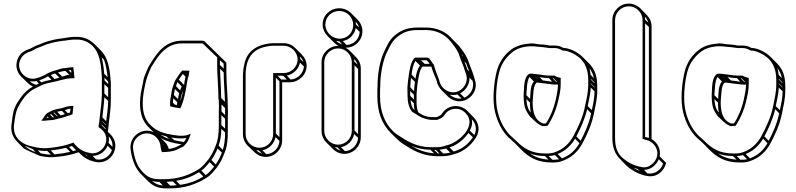

<svg xmlns="http://www.w3.org/2000/svg" viewBox="-20 -795 4426 1067"><path d="M257 -127C274 -127 293 -132 305 -136L322 -140C342 -147 363 -151 383 -160C385 -176 386 -192 388 -207L380 -206C356 -206 340 -199 324 -194C302 -190 277 -186 261 -176L243 -167C232 -158 224 -145 218 -135L210 -124H226C237 -125 248 -126 257 -127ZM391 -575H410C445 -575 475 -559 496 -538C531 -503 541 -447 545 -381C546 -368 547 -357 546 -345V-272C546 -227 538 -182 534 -141L532 -120C531 -112 529 -105 528 -98V-88C555 -72 579 -43 568 -1C560 32 520 68 476 54L466 52C433 44 406 23 388 -3C386 -2 384 0 382 0H381L347 11C317 19 281 25 244 28C218 31 191 26 168 21C104 10 45 -30 59 -109C63 -140 67 -170 77 -192C99 -236 128 -280 172 -302L190 -311C215 -324 237 -333 269 -338C306 -344 341 -360 380 -360H394L393 -370C391 -389 390 -405 387 -422C371 -420 359 -420 345 -417C322 -417 302 -407 286 -403C271 -400 259 -393 245 -388C228 -376 204 -366 182 -360C121 -343 61 -410 97 -471C110 -493 128 -503 155 -511C171 -519 183 -528 198 -532C214 -537 227 -545 241 -549C266 -557 300 -565 329 -568C347 -569 371 -575 391 -575ZM417 51 429 63C448 82 472 95 498 102L508 104C562 118 608 80 618 38C627 2 614 -28 594 -48L579 -63C580 -69 581 -76 582 -83L584 -104C588 -144 596 -190 596 -237V-309C597 -321 596 -334 595 -347C590 -416 579 -476 542 -513L506 -549C482 -573 449 -590 410 -590H391C369 -590 344 -584 327 -582C296 -579 263 -571 237 -563C221 -558 207 -550 194 -546C177 -541 164 -533 149 -525C122 -516 100 -506 84 -479C61 -439 71 -396 98 -369L134 -334C142 -326 152 -319 163 -314C136 -300 112 -277 95 -252C83 -235 71 -219 63 -198C51 -173 49 -141 45 -111C37 -67 50 -33 75 -8L110 28C118 36 201 71 201 71C224 76 253 81 281 78C318 75 354 70 386 61ZM365 -380C350 -378 337 -372 326 -369L302 -392C315 -396 330 -400 343 -401ZM310 -364C302 -361 291 -358 283 -356L262 -378L286 -387ZM558 -463C568 -436 574 -402 578 -366L559 -385C557 -417 552 -448 545 -476ZM580 -343C581 -338 581 -333 581 -328L561 -348V-363ZM581 -307V-255L560 -275V-327ZM581 -234C581 -196 574 -157 570 -121L549 -143C552 -177 558 -215 560 -254ZM569 -102 568 -100 547 -122V-123ZM567 -81C567 -80 566 -78 566 -77L544 -100C544 -101 545 -102 545 -103ZM602 39C592 71 555 100 513 90L495 71C534 71 565 46 578 15ZM605 21 583 -1C586 -14 586 -26 584 -37C598 -23 607 -3 605 21ZM469 74C463 71 457 67 452 63C455 64 457 65 460 66ZM370 49C344 55 314 60 283 63L262 41C292 38 321 33 347 26ZM386 45 363 22 380 16 403 40ZM263 64C243 64 224 61 206 57L190 40C207 43 224 45 242 43ZM178 50C154 43 134 31 118 15C137 23 155 31 162 34ZM357 -166 340 -183C350 -186 360 -190 372 -191C371 -185 370 -178 369 -170C365 -168 361 -167 357 -166ZM341 -161C334 -159 326 -156 317 -154L298 -174C307 -176 316 -177 324 -179ZM273 -143 258 -158 264 -161 280 -144C278 -143 275 -143 273 -143ZM297 -149 277 -168C278 -168 280 -170 281 -170L300 -150C299 -150 298 -149 297 -149ZM251 -141C247 -141 243 -140 239 -140C241 -142 242 -145 244 -148ZM210 -337 198 -349C215 -354 231 -361 247 -371L266 -352C245 -348 227 -344 210 -337ZM196 -331C191 -329 187 -326 182 -324C168 -327 155 -334 145 -344C157 -342 169 -342 182 -345ZM362 -404C366 -405 369 -405 375 -406C375 -404 376 -399 376 -396V-395V-390Z M1196 -233C1197 -217 1197 -197 1196 -173V-97C1196 -54 1192 -16 1179 13C1169 42 1154 69 1139 90C1120 112 1106 132 1083 146C1032 178 970 201 888 201H869C827 201 805 192 778 166C747 136 732 100 722 49L720 34C710 -31 785 -79 840 -39C856 -27 867 -11 871 10L873 24C875 34 876 43 880 50H888C910 50 943 46 960 38C973 32 988 24 1001 18C1008 11 1013 3 1019 -3L1025 -13C1029 -21 1032 -28 1035 -37L1040 -52L1025 -46C993 -34 945 -44 911 -51C869 -60 840 -76 815 -101C788 -128 773 -166 773 -221C773 -257 780 -294 787 -326C790 -343 795 -358 799 -370C811 -398 813 -412 830 -437C865 -493 907 -554 993 -554H1095C1099 -554 1103 -554 1107 -553L1187 -476V-431C1187 -371 1194 -306 1194 -247V-246C1195 -241 1196 -238 1196 -233ZM982 -193C1001 -231 1012 -286 1019 -334C1022 -352 1025 -366 1029 -377V-380L1033 -402L993 -403C980 -390 967 -368 958 -355C950 -343 946 -330 942 -317C935 -303 933 -277 931 -267C928 -257 925 -234 925 -221L926 -204C944 -199 963 -196 982 -193ZM875 -27C906 -9 944 1 989 7C965 19 951 29 918 33C914 18 907 5 896 -6ZM976 -277C973 -268 971 -255 969 -245L946 -267C948 -276 950 -290 952 -300ZM981 -293 958 -316C961 -325 963 -332 966 -339L990 -314C986 -306 983 -300 981 -293ZM965 -227C964 -223 964 -217 963 -211L951 -214L941 -224C941 -231 942 -240 943 -249ZM891 12 885 5V4C887 6 889 9 891 12ZM919 -23C901 -29 886 -37 872 -47C882 -43 893 -40 905 -37ZM948 -16 932 -31C958 -26 988 -23 1016 -28C1012 -20 1008 -13 1002 -6C983 -8 964 -13 948 -16ZM1223 -393C1223 -340 1229 -283 1230 -230L1209 -250C1209 -302 1204 -360 1203 -413ZM1223 -414 1202 -434V-461L1223 -441ZM1231 -194V-155L1211 -176V-214ZM1231 -135V-80L1210 -100V-155ZM1231 -59C1231 -22 1227 11 1218 38L1195 14C1205 -13 1209 -44 1210 -79ZM1213 53C1204 77 1192 100 1179 119L1155 94C1168 75 1180 53 1189 30ZM1170 131C1154 150 1141 166 1123 178L1099 153C1118 140 1131 123 1145 106ZM1110 186C1073 209 1034 225 981 232L959 210C1010 201 1049 185 1086 162ZM962 234C949 235 940 237 926 237L906 216C917 215 925 214 940 213ZM885 236C860 234 843 226 825 211C837 214 851 216 866 216ZM1238 -396V-447L1202 -482L1200 -484L1115 -567C1109 -569 1102 -569 1095 -569H993C900 -569 855 -504 818 -445C800 -418 796 -401 785 -376C779 -363 776 -345 773 -328C766 -296 758 -259 758 -221C758 -164 773 -121 804 -90L834 -60C771 -91 695 -36 706 36L708 51C718 104 734 144 768 177L803 212C832 240 859 252 904 252H923C1008 252 1074 227 1126 194C1152 179 1168 156 1186 135C1203 111 1217 84 1228 54C1242 22 1246 -18 1246 -62V-138C1247 -162 1247 -182 1246 -198C1246 -261 1238 -332 1238 -396ZM1003 -323 974 -352C981 -362 988 -374 996 -384L1011 -369C1008 -357 1005 -339 1003 -323ZM1014 -387H1015V-386ZM998 -295C994 -272 988 -248 981 -228C984 -239 987 -267 991 -275C994 -281 996 -290 998 -295Z M1456 -550C1395 -538 1350 -501 1338 -439L1333 -414C1332 -403 1330 -391 1330 -376V-50C1330 -25 1340 -2 1357 15L1393 50C1409 66 1432 77 1457 77C1507 77 1548 35 1548 -15V-338H1592C1641 -338 1684 -380 1684 -429C1684 -454 1673 -476 1656 -493L1621 -528C1604 -545 1582 -555 1557 -555H1495C1484 -555 1470 -553 1456 -550ZM1345 -50V-376C1345 -468 1381 -521 1459 -536C1473 -539 1485 -541 1495 -541H1557C1598 -541 1634 -505 1634 -464C1634 -423 1598 -389 1557 -389H1498V-50C1498 -8 1464 26 1422 26C1380 26 1345 -8 1345 -50ZM1669 -426C1667 -388 1634 -355 1595 -353L1574 -375C1610 -382 1640 -411 1647 -447ZM1666 -450 1649 -467C1649 -472 1648 -476 1647 -481C1656 -472 1662 -462 1666 -450ZM1574 -353H1543L1523 -374H1554ZM1533 -343V-33L1513 -53V-363ZM1533 -12C1531 28 1499 60 1460 62L1438 40C1475 33 1504 4 1511 -33ZM1436 59C1424 55 1413 49 1404 40C1409 41 1413 41 1418 41Z M1773 -659C1773 -634 1784 -611 1801 -594L1837 -558C1844 -551 1852 -545 1861 -540H1859C1809 -540 1767 -499 1767 -450V-67C1767 -42 1778 -19 1795 -2L1830 33C1846 49 1869 60 1894 60C1944 60 1985 17 1985 -32V-415C1985 -440 1974 -462 1958 -478L1923 -514C1916 -521 1908 -526 1900 -530H1903C1953 -530 1994 -571 1994 -621C1994 -647 1983 -670 1966 -687L1931 -722C1914 -739 1891 -749 1865 -749C1815 -749 1773 -710 1773 -659ZM1935 -450V-67C1935 -26 1900 9 1859 9C1818 9 1782 -26 1782 -67V-450C1782 -491 1818 -526 1859 -526C1900 -526 1935 -491 1935 -450ZM1970 -412V-50L1950 -70V-432ZM1967 -436 1949 -453C1949 -458 1949 -462 1948 -467C1957 -458 1963 -448 1967 -436ZM1970 -29C1968 10 1936 43 1897 45L1875 23C1912 16 1941 -14 1948 -50ZM1873 42C1861 38 1850 32 1841 23C1846 24 1850 24 1855 24ZM1979 -618C1977 -578 1946 -547 1906 -545L1885 -567C1922 -574 1950 -602 1957 -639ZM1976 -642 1958 -659C1958 -665 1957 -670 1956 -675C1965 -666 1972 -655 1976 -642ZM1882 -548C1869 -552 1857 -559 1848 -568C1853 -567 1859 -566 1865 -566ZM1943 -656C1943 -614 1910 -580 1868 -580C1825 -580 1788 -616 1788 -659C1788 -701 1823 -734 1865 -734C1908 -734 1943 -699 1943 -656Z M2458 14C2442 20 2425 23 2405 23H2375C2294 23 2240 -12 2189 -46C2179 -52 2170 -60 2162 -68C2119 -111 2092 -174 2092 -258V-283C2092 -293 2092 -303 2093 -313C2093 -379 2105 -442 2124 -491C2140 -525 2156 -562 2181 -584C2214 -611 2241 -628 2302 -628H2347C2409 -628 2454 -601 2483 -566C2503 -542 2526 -512 2535 -480C2543 -453 2557 -427 2563 -403L2570 -383C2585 -337 2554 -297 2522 -286C2479 -271 2437 -300 2425 -334L2419 -355C2408 -381 2398 -409 2390 -437C2380 -447 2376 -457 2366 -470C2362 -472 2359 -473 2356 -475H2302C2297 -475 2290 -475 2285 -474C2262 -451 2257 -411 2252 -379C2248 -356 2246 -330 2244 -307L2245 -259C2245 -228 2252 -199 2266 -180C2268 -177 2269 -174 2272 -173C2288 -164 2305 -151 2324 -142C2326 -140 2332 -139 2335 -138L2347 -134C2355 -132 2367 -129 2375 -129H2410C2422 -134 2434 -138 2444 -148C2458 -170 2473 -184 2498 -189C2525 -194 2549 -185 2566 -168C2636 -98 2531 -8 2475 9L2487 21C2528 6 2561 -24 2583 -56L2608 -32C2586 1 2552 31 2511 44C2508 45 2504 46 2501 47L2478 24L2487 21L2475 9C2470 11 2465 12 2459 13ZM2371 -146 2370 -145C2363 -145 2358 -146 2351 -148L2339 -152C2327 -156 2316 -163 2304 -171C2298 -186 2295 -205 2295 -224V-271C2297 -294 2298 -319 2302 -341C2307 -371 2312 -407 2328 -425H2337H2377C2384 -400 2395 -375 2405 -351L2411 -330C2416 -318 2423 -305 2433 -295L2468 -260C2490 -238 2525 -224 2562 -237C2600 -250 2638 -296 2619 -352L2613 -372C2606 -398 2593 -424 2585 -449C2574 -485 2550 -516 2530 -541L2495 -576C2464 -614 2414 -642 2347 -642H2302C2238 -642 2205 -624 2171 -596C2142 -571 2126 -532 2110 -497C2089 -448 2078 -380 2078 -313C2077 -303 2077 -293 2077 -283V-258C2077 -169 2105 -103 2151 -57L2187 -22C2196 -13 2205 -5 2216 2C2267 36 2325 73 2410 73H2440C2463 73 2484 68 2502 62C2555 50 2599 11 2624 -29C2651 -69 2640 -115 2612 -143L2577 -179C2557 -199 2527 -210 2495 -204C2465 -198 2447 -181 2432 -158C2427 -153 2419 -149 2406 -144H2375C2375 -144 2372 -146 2371 -146ZM2422 58H2413L2393 38H2402ZM2443 58 2422 37C2435 36 2448 33 2459 30L2482 53C2469 56 2457 58 2443 58ZM2392 57C2340 53 2300 36 2263 14C2294 28 2330 37 2372 37ZM2571 -443C2576 -427 2582 -412 2588 -398L2577 -409C2573 -424 2567 -439 2561 -453ZM2555 -480 2549 -486 2546 -495ZM2606 -346C2619 -303 2591 -265 2561 -252L2537 -276C2565 -290 2591 -324 2589 -363ZM2545 -248C2520 -244 2496 -254 2480 -269C2493 -266 2507 -266 2522 -270ZM2340 -440 2320 -460H2351L2361 -450C2363 -447 2365 -444 2367 -440ZM2314 -431C2299 -412 2293 -383 2289 -358L2267 -381C2271 -408 2276 -438 2289 -456ZM2286 -340C2283 -323 2282 -305 2281 -288L2260 -310C2261 -327 2262 -345 2264 -362ZM2280 -269V-242L2260 -262C2260 -271 2259 -280 2259 -289ZM2280 -221C2280 -208 2281 -195 2284 -184C2269 -193 2264 -217 2261 -240ZM2616 -45 2591 -69C2603 -90 2606 -112 2602 -132C2624 -110 2632 -77 2616 -45ZM2487 21C2499 33 2508 41 2511 44C2509 42 2501 35 2487 21ZM2324 -142 2475 9ZM2285 -181Z M2926 -554 2925 -553C2874 -549 2840 -537 2809 -510C2777 -482 2752 -445 2740 -397C2725 -338 2714 -236 2732 -169C2746 -113 2771 -66 2807 -30C2817 -21 2830 -10 2840 -1L2875 35C2917 77 2963 108 3046 108C3068 109 3088 106 3104 100C3155 82 3191 49 3216 3C3242 -45 3269 -104 3281 -166C3288 -203 3299 -244 3299 -291V-315C3299 -373 3285 -411 3253 -443L3218 -478C3203 -493 3185 -505 3166 -514C3151 -521 3132 -528 3110 -529C3097 -537 3080 -542 3063 -542H3033C3033 -542 3031 -542 3029 -543C3013 -547 2991 -548 2974 -549C2959 -551 2949 -554 2926 -554ZM3106 -514H3108C3127 -514 3145 -507 3160 -500C3215 -474 3249 -429 3249 -350V-326C3249 -281 3239 -242 3231 -204C3220 -144 3192 -87 3167 -40C3144 3 3111 34 3064 51C3050 56 3032 59 3011 58C2932 58 2890 29 2850 -11L2834 -26C2791 -61 2761 -111 2746 -173C2729 -236 2739 -336 2754 -393C2765 -438 2789 -472 2819 -498C2847 -523 2878 -535 2926 -538C2947 -538 2956 -537 2972 -535C2990 -534 3010 -532 3026 -529C3028 -529 3031 -528 3033 -528H3063C3079 -528 3093 -522 3106 -514ZM3061 -375H3033C3010 -375 2984 -381 2959 -383C2949 -384 2941 -385 2934 -386H2932C2925 -386 2921 -385 2917 -382C2888 -359 2893 -298 2890 -263C2890 -227 2894 -194 2910 -170C2916 -161 2921 -150 2930 -143C2949 -127 2966 -104 2995 -94H2996L3021 -96H3023C3049 -135 3070 -183 3082 -235C3089 -266 3096 -292 3096 -330V-362C3082 -365 3072 -368 3061 -375ZM2940 -227C2944 -267 2942 -322 2963 -336H2967H2968C2975 -335 2983 -334 2993 -333C3017 -331 3043 -325 3068 -325H3081C3080 -292 3074 -269 3068 -239C3057 -191 3039 -147 3014 -109H2997C2955 -125 2940 -166 2940 -227ZM3076 -340H3071L3051 -360H3056ZM3049 -341C3032 -343 3015 -346 2997 -348L2978 -366C2995 -364 3013 -361 3030 -361ZM2973 -350 2972 -351 2954 -369H2955ZM2925 -225C2925 -206 2926 -187 2930 -170L2922 -179C2912 -195 2907 -217 2905 -244ZM2926 -245 2905 -266C2908 -302 2908 -349 2923 -367L2947 -342C2927 -320 2928 -278 2926 -245ZM3283 -337V-333L3263 -353V-357ZM3280 -361 3262 -379C3261 -393 3259 -405 3255 -417C3267 -401 3276 -383 3280 -361ZM3284 -312V-309L3263 -329V-332ZM3284 -288C3284 -250 3276 -216 3269 -183L3246 -205C3252 -237 3261 -270 3263 -308ZM3265 -165C3254 -110 3230 -57 3207 -13L3183 -37C3206 -81 3230 -133 3243 -188ZM3200 1C3178 40 3146 69 3103 85L3079 61C3121 44 3153 14 3176 -24ZM3087 90C3076 92 3064 93 3050 93L3029 72C3042 71 3053 70 3064 67ZM3028 92C2984 89 2952 77 2925 58C2948 67 2975 72 3008 72Z M3551 -683V-22H3557C3560 -21 3561 -20 3563 -19L3573 -17C3610 -8 3642 30 3631 75C3623 108 3584 146 3540 132L3529 130C3492 121 3455 98 3432 75C3408 50 3398 18 3398 -31V-683C3398 -725 3432 -760 3474 -760C3516 -760 3551 -725 3551 -683ZM3586 -645V-29C3580 -31 3571 -31 3565 -34V-665ZM3583 -669 3565 -686C3565 -691 3565 -697 3564 -702C3573 -693 3579 -682 3583 -669ZM3577 168 3559 149C3598 149 3628 121 3641 90L3665 114C3655 147 3619 177 3577 168ZM3534 155C3522 150 3511 143 3500 136C3507 139 3515 142 3523 144ZM3601 -22V-648C3601 -673 3591 -695 3574 -712L3539 -748C3523 -764 3499 -775 3474 -775C3424 -775 3383 -733 3383 -683V-31C3383 20 3395 56 3422 85L3457 121C3483 147 3520 169 3561 180L3572 182C3629 196 3672 154 3682 110L3646 74C3654 31 3631 -5 3601 -22Z M3971 -554 3970 -553C3919 -549 3885 -537 3854 -510C3822 -482 3797 -445 3785 -397C3770 -338 3759 -236 3777 -169C3791 -113 3816 -66 3852 -30C3862 -21 3875 -10 3885 -1L3920 35C3962 77 4008 108 4091 108C4113 109 4133 106 4149 100C4200 82 4236 49 4261 3C4287 -45 4314 -104 4326 -166C4333 -203 4344 -244 4344 -291V-315C4344 -373 4330 -411 4298 -443L4263 -478C4248 -493 4230 -505 4211 -514C4196 -521 4177 -528 4155 -529C4142 -537 4125 -542 4108 -542H4078C4078 -542 4076 -542 4074 -543C4058 -547 4036 -548 4019 -549C4004 -551 3994 -554 3971 -554ZM4151 -514H4153C4172 -514 4190 -507 4205 -500C4260 -474 4294 -429 4294 -350V-326C4294 -281 4284 -242 4276 -204C4265 -144 4237 -87 4212 -40C4189 3 4156 34 4109 51C4095 56 4077 59 4056 58C3977 58 3935 29 3895 -11L3879 -26C3836 -61 3806 -111 3791 -173C3774 -236 3784 -336 3799 -393C3810 -438 3834 -472 3864 -498C3892 -523 3923 -535 3971 -538C3992 -538 4001 -537 4017 -535C4035 -534 4055 -532 4071 -529C4073 -529 4076 -528 4078 -528H4108C4124 -528 4138 -522 4151 -514ZM4106 -375H4078C4055 -375 4029 -381 4004 -383C3994 -384 3986 -385 3979 -386H3977C3970 -386 3966 -385 3962 -382C3933 -359 3938 -298 3935 -263C3935 -227 3939 -194 3955 -170C3961 -161 3966 -150 3975 -143C3994 -127 4011 -104 4040 -94H4041L4066 -96H4068C4094 -135 4115 -183 4127 -235C4134 -266 4141 -292 4141 -330V-362C4127 -365 4117 -368 4106 -375ZM3985 -227C3989 -267 3987 -322 4008 -336H4012H4013C4020 -335 4028 -334 4038 -333C4062 -331 4088 -325 4113 -325H4126C4125 -292 4119 -269 4113 -239C4102 -191 4084 -147 4059 -109H4042C4000 -125 3985 -166 3985 -227ZM4121 -340H4116L4096 -360H4101ZM4094 -341C4077 -343 4060 -346 4042 -348L4023 -366C4040 -364 4058 -361 4075 -361ZM4018 -350 4017 -351 3999 -369H4000ZM3970 -225C3970 -206 3971 -187 3975 -170L3967 -179C3957 -195 3952 -217 3950 -244ZM3971 -245 3950 -266C3953 -302 3953 -349 3968 -367L3992 -342C3972 -320 3973 -278 3971 -245ZM4328 -337V-333L4308 -353V-357ZM4325 -361 4307 -379C4306 -393 4304 -405 4300 -417C4312 -401 4321 -383 4325 -361ZM4329 -312V-309L4308 -329V-332ZM4329 -288C4329 -250 4321 -216 4314 -183L4291 -205C4297 -237 4306 -270 4308 -308ZM4310 -165C4299 -110 4275 -57 4252 -13L4228 -37C4251 -81 4275 -133 4288 -188ZM4245 1C4223 40 4191 69 4148 85L4124 61C4166 44 4198 14 4221 -24ZM4132 90C4121 92 4109 93 4095 93L4074 72C4087 71 4098 70 4109 67ZM4073 92C4029 89 3997 77 3970 58C3993 67 4020 72 4053 72Z"/></svg>

Font: Blanket
Style: Ugh
Weight: 900
Foundry: Cannot Into Space Fonts
Version: Version 0.9